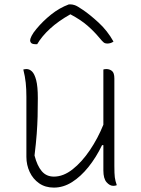

<svg xmlns="http://www.w3.org/2000/svg" viewBox="-20 -842 640 873"><path d="M101 -528Q114 -528 125.5 -517Q137 -506 144.5 -477.5Q152 -449 152 -396Q152 -349 151 -312Q150 -275 147 -234Q144 -193 137 -135Q149 -88 170 -63.5Q191 -39 225 -39Q268 -39 310 -72Q352 -105 388.5 -159Q425 -213 450 -275V-526Q456 -528 464 -528Q478 -528 489 -519.5Q500 -511 500 -485V-87Q500 -52 502 -36Q504 -20 511 0Q504 3 495 3Q479 3 464.5 -13.5Q450 -30 450 -67V-182H444Q417 -126 382 -82.5Q347 -39 307.5 -14Q268 11 225 11Q186 11 158 -8.5Q130 -28 115 -60Q100 -92 100 -129V-402Q100 -437 97 -465.5Q94 -494 86 -526Q90 -527 93.5 -527.5Q97 -528 101 -528ZM293 -822H302Q309 -822 320 -818.5Q331 -815 357 -797Q387 -777 427.5 -740Q468 -703 496 -653Q484 -644 467 -644Q458 -644 451.5 -649Q445 -654 432 -670Q407 -700 377 -726Q347 -752 300 -777Q245 -746 207.5 -711.5Q170 -677 149 -641H143Q128 -641 122.5 -646Q117 -651 117 -659Q117 -665 123.5 -678.5Q130 -692 146 -711Q175 -746 212.5 -776Q250 -806 293 -822Z"/></svg>

Font: Recursive Mn Csl St Lt
Style: Regular
Weight: 300
Monospace: yes
Version: Version 1.079;hotconv 1.0.112;makeotfexe 2.5.65598; ttfautoh